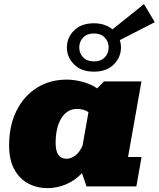

<svg xmlns="http://www.w3.org/2000/svg" viewBox="-20 -929 791 957"><path d="M216.8 8.8Q164.6 8.8 120.8 -14.4Q77.1 -37.6 51.3 -85Q25.4 -132.3 25.4 -204.6Q25.4 -302.2 61.8 -376Q98.1 -449.7 163.1 -491Q228 -532.2 313.5 -532.2Q349.6 -532.2 392.3 -520.8Q435.1 -509.3 464.4 -488.3L498.5 -523.4H685.1L618.2 -146.5H685.5L659.7 0H411.1L388.7 -65.9Q352.1 -27.8 307.4 -9.5Q262.7 8.8 216.8 8.8ZM311.5 -137.7Q332.5 -137.7 354.5 -153.3Q376.5 -168.9 391.6 -203.6L420.9 -369.6Q410.2 -377.9 394.5 -382.1Q378.9 -386.2 364.7 -386.2Q314.5 -386.2 285.9 -339.8Q257.3 -293.5 257.3 -216.3Q257.3 -137.7 311.5 -137.7ZM448.2 -571.8Q385.3 -571.8 349.4 -607.7Q313.5 -643.6 313.5 -692.4Q313.5 -741.7 349.4 -777.3Q385.3 -813 448.2 -813Q477.1 -813 500.2 -804.9Q523.4 -796.9 540.5 -782.7L697.8 -908.7L751.5 -818.4L577.1 -729Q583 -711.4 583 -692.4Q583 -643.6 547.1 -607.7Q511.2 -571.8 448.2 -571.8ZM448.2 -623Q482.9 -623 502.2 -643.1Q521.5 -663.1 521.5 -692.4Q521.5 -721.7 502.2 -741.9Q482.9 -762.2 448.2 -762.2Q414.1 -762.2 394.5 -741.9Q375 -721.7 375 -692.4Q375 -663.1 394.5 -643.1Q414.1 -623 448.2 -623Z"/></svg>

Font: Bevan
Style: Italic
Weight: 400
Italic angle: -10°
Designer: Vernon Adams
Foundry: Vernon Adams
Version: Version 2.100; ttfautohint (v1.8.3)